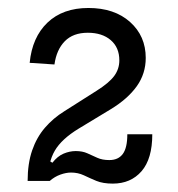

<svg xmlns="http://www.w3.org/2000/svg" viewBox="-20 -952 434 469"><path d="M215.5 -730Q246.5 -749.5 259 -766.5Q271.5 -783.5 271.5 -804.5Q271.5 -836 250.5 -854Q229.5 -872 194.5 -872Q158.5 -872 138.2 -851.2Q118 -830.5 113 -794.5L52.5 -798.5Q58.5 -861 96 -896.8Q133.5 -932.5 196 -932.5Q259.5 -932.5 297.8 -898.2Q336 -864 336 -810.5Q336 -772 314 -741.2Q292 -710.5 251 -685.5L172.5 -638Q130.5 -612.5 113.8 -583.8Q97 -555 97 -510H47.5Q47.5 -552.5 58.5 -584.5Q69.5 -616.5 89.8 -640Q110 -663.5 137.5 -680.5ZM352 -624Q352 -564 325.8 -533.8Q299.5 -503.5 255.5 -503.5Q231.5 -503.5 215.2 -510.2Q199 -517 184.8 -523.8Q170.5 -530.5 153.5 -530.5Q141.5 -530.5 127.5 -525.5Q113.5 -520.5 101.5 -510H79.5L94.5 -562.5L108 -554.5Q120.5 -570.5 135.5 -576.8Q150.5 -583 165 -583Q181.5 -583 193.5 -577.5Q205.5 -572 217.8 -566.5Q230 -561 247 -561Q269 -561 280 -576Q291 -591 291 -624Z"/></svg>

Font: Hepta Slab ExtraLight
Style: Regular
Weight: 400
Version: Version 1.102